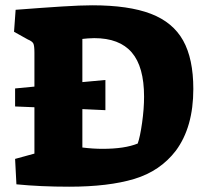

<svg xmlns="http://www.w3.org/2000/svg" viewBox="-20 -702 776 725"><path d="M710 -366Q710 -222 644 -133Q585 -56 487.5 -26.5Q390 3 241 3Q133 3 42 -6L37 -102L110 -122V-297L37 -300V-368L110 -375V-503Q110 -529 106 -537.5Q102 -546 85 -553L33 -582L39 -665Q143 -673 214 -677.5Q285 -682 328 -682Q466 -682 549.5 -650Q633 -618 671.5 -549Q710 -480 710 -366ZM524 -337Q524 -450 477.5 -504Q431 -558 336 -558Q323 -558 312 -557Q301 -556 291 -555V-392L378 -400V-286L291 -290V-145Q331 -140 367 -140Q451 -140 500 -160Q509 -185 516.5 -238Q524 -291 524 -337Z"/></svg>

Font: Suez One
Style: Regular
Weight: 400
Designer: Michal Sahar
Foundry: Hagilda
Version: Version 1.001